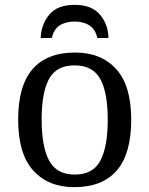

<svg xmlns="http://www.w3.org/2000/svg" viewBox="-20 -763 617 793"><path d="M287 10Q179 10 117 -59Q55 -128 55 -269Q55 -409 114.5 -477.5Q174 -546 290 -546Q398 -546 460 -477.5Q522 -409 522 -269Q522 -128 462.5 -59Q403 10 287 10ZM289 -42Q364 -42 394.5 -99.5Q425 -157 425 -269Q425 -381 394 -437Q363 -493 288 -493Q213 -493 182.5 -437Q152 -381 152 -269Q152 -157 183 -99.5Q214 -42 289 -42ZM148 -606Q150 -662 183.5 -702.5Q217 -743 288 -743Q359 -743 393 -702.5Q427 -662 428 -606H382Q374 -642 349.5 -658Q325 -674 288 -674Q251 -674 226.5 -658Q202 -642 194 -606Z"/></svg>

Font: NotoSerif-Regular
Style: Regular
Weight: 400
Designer: Monotype Design Team
Foundry: Monotype Imaging Inc.
Version: Version 2.007; ttfautohint (v1.8) -l 8 -r 50 -G 200 -x 14 -D